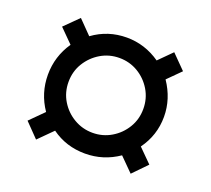

<svg xmlns="http://www.w3.org/2000/svg" viewBox="-85 -663 726 661"><g transform="rotate(20 278.0 -333.0)"><path d="M66.9 -334Q66.9 -401.4 105 -457L56.2 -505.9L106.9 -556.2L155.3 -506.8Q210.4 -546.9 279.3 -546.9Q345.7 -546.9 401.9 -507.8L449.2 -555.2L500 -503.9L453.1 -457Q492.2 -399.4 492.2 -334Q492.2 -266.1 452.1 -210.9L501 -162.1L451.2 -110.8L401.9 -160.2Q346.2 -122.1 279.3 -122.1Q210 -122.1 156.2 -161.1L105 -109.9L55.2 -161.1L105 -210.9Q66.9 -266.6 66.9 -334ZM142.1 -335Q142.1 -296.9 160.9 -265.9Q179.7 -234.9 210.9 -216.6Q242.2 -198.2 279.3 -198.2Q316.4 -198.2 347.4 -216.6Q378.4 -234.9 397.2 -265.9Q416 -296.9 416 -335Q416 -373 397.2 -404.3Q378.4 -435.5 347.4 -453.9Q316.4 -472.2 279.3 -472.2Q242.2 -472.2 211.2 -453.9Q180.2 -435.5 161.1 -404.5Q142.1 -373.5 142.1 -335Z"/></g></svg>

Font: Arimo
Style: Regular
Weight: 400
Designer: Steve Matteson
Foundry: Monotype Imaging Inc.
Version: Version 1.33